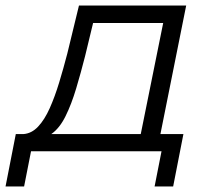

<svg xmlns="http://www.w3.org/2000/svg" viewBox="-88 -546 758 693"><path d="M-68 127 -31 -62H-4Q26 -64 49.5 -89Q73 -114 91.5 -155.5Q110 -197 125.5 -248Q141 -299 155 -353L197 -526H584L491 -62H574L537 127H470L495 0H24L-1 127ZM420 -62 501 -463H248L219 -343Q204 -284 187 -227Q170 -170 148.5 -126.5Q127 -83 97 -62Z"/></svg>

Font: Montserrat
Style: Italic
Weight: 400
Italic angle: -11.3°
Designer: Julieta Ulanovsky
Foundry: Julieta Ulanovsky
Version: Version 9.000; ttfautohint (v1.8.4.7-5d5b)